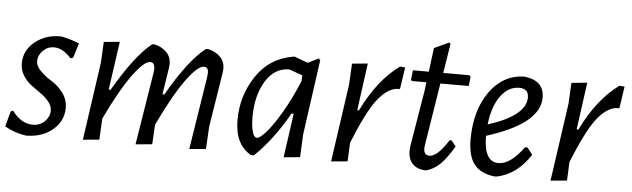

<svg xmlns="http://www.w3.org/2000/svg" viewBox="-45 -737 2929 890"><g transform="rotate(5 1419.0 -292.5)"><path d="M220 -464Q263 -456 304 -439L283 -371L271 -367Q232 -411 191 -411Q161 -411 139.5 -389.5Q118 -368 118 -341Q118 -317 141.5 -294Q165 -271 193.5 -254Q222 -237 245.5 -206Q269 -175 269 -136Q269 -75 221 -34Q173 7 97 8Q45 1 -3 -26L16 -97L27 -102Q69 -45 123 -45Q157 -45 179 -67Q201 -89 201 -117Q201 -139 185 -158.5Q169 -178 147 -193.5Q125 -209 102.5 -225.5Q80 -242 64 -267.5Q48 -293 48 -324Q48 -385 98.5 -425.5Q149 -466 220 -464Z M492 -463 460 -238H469Q566 -405 643 -465H654Q689 -457 710.5 -434.5Q732 -412 731 -378L730 -365L710 -238H719Q813 -403 893 -465H904Q939 -457 960.5 -434.5Q982 -412 981 -378L980 -365L939 -108L933 -3L856 4L910 -338L911 -351Q913 -382 891 -382Q861 -382 807.5 -307.5Q754 -233 688 -94L683 -3L606 4L661 -338L662 -351Q662 -382 641 -382Q612 -382 559 -309Q506 -236 442 -101L437 -3L361 4L413 -359L418 -456Z M1301 -465H1306L1368 -442L1416 -466L1425 -460L1376 -109L1371 -3L1295 4L1324 -201H1314Q1241 -73 1157 7H1143Q1067 -36 1067 -150Q1067 -263 1128.5 -355Q1190 -447 1301 -465ZM1135 -169Q1135 -135 1140 -112.5Q1145 -90 1151 -82.5Q1157 -75 1164 -75Q1176 -75 1203.5 -104.5Q1231 -134 1271 -201Q1311 -268 1346 -353L1347 -358L1348 -382L1286 -404Q1217 -404 1176 -336.5Q1135 -269 1135 -169Z M1646 -463 1616 -243H1624Q1695 -389 1796 -462L1820 -460L1805 -360L1799 -357L1790 -358Q1742 -351 1698 -292.5Q1654 -234 1596 -90L1592 -3L1516 4L1568 -359L1573 -456Z M1959 7Q1919 7 1896.5 -15Q1874 -37 1874 -77L1876 -101L1919 -359L1924 -400H1857L1852 -405L1857 -450H1931L1945 -561L2014 -593L2020 -587L1998 -450H2120L2126 -442L2121 -400H1989L1943 -111L1941 -95Q1941 -62 1968 -62Q2004 -62 2055 -142H2064L2085 -115Q2050 -57 2022 -30Q1994 -3 1959 7Z M2442 -108Q2380 -12 2286 7H2274Q2210 -1 2180.5 -40Q2151 -79 2151 -156Q2152 -290 2213 -376Q2274 -462 2371 -466L2379 -465Q2467 -454 2467 -376Q2467 -254 2221 -177Q2221 -56 2289 -56Q2345 -56 2406 -140L2418 -139ZM2355 -412Q2304 -412 2268.5 -362.5Q2233 -313 2224 -230Q2399 -286 2399 -371Q2399 -412 2355 -412Z M2667 -463 2637 -243H2645Q2716 -389 2817 -462L2841 -460L2826 -360L2820 -357L2811 -358Q2763 -351 2719 -292.5Q2675 -234 2617 -90L2613 -3L2537 4L2589 -359L2594 -456Z"/></g></svg>

Font: Alegreya Sans
Style: Italic
Weight: 400
Italic angle: -7°
Designer: Juan Pablo del Peral
Foundry: Huerta Tipografica
Version: Version 2.007